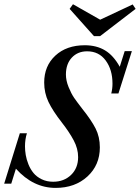

<svg xmlns="http://www.w3.org/2000/svg" viewBox="-50 -895 675 928"><path d="M404.3 -720.2 286.6 -852.1 302.7 -874.5 434.1 -799.8 591.3 -873.5 605.5 -852.1 433.6 -720.2ZM218.8 13.2Q110.4 13.2 26.9 -79.6L4.4 -7.3H-29.8L45.9 -251H80.1Q70.8 -221.7 70.8 -187.5Q70.8 -167 74.5 -145.5Q78.1 -124 87.6 -100.3Q97.2 -76.7 112.1 -58.6Q127 -40.5 151.4 -28.6Q175.8 -16.6 207 -16.6Q259.3 -16.6 293.5 -49.6Q327.6 -82.5 327.6 -135.7Q327.6 -176.3 306.4 -216.3Q285.2 -256.3 249 -302.7Q205.1 -358.9 184.3 -402.3Q163.6 -445.8 163.6 -496.1Q163.6 -576.2 217.5 -626.2Q271.5 -676.3 359.9 -676.3Q416.5 -676.3 457.5 -651.6Q498.5 -627 528.8 -572.3L552.7 -647.9H587.4L522.5 -443.4H487.8Q493.7 -466.3 493.7 -490.7Q493.7 -558.1 460.9 -602.5Q428.2 -647 371.1 -647Q325.7 -647 297.1 -616.5Q268.6 -585.9 268.6 -534.7Q268.6 -505.9 281.5 -474.1Q294.4 -442.4 308.3 -422.1Q322.3 -401.9 347.7 -369.1Q391.1 -314.9 411.9 -274.2Q432.6 -233.4 432.6 -182.6Q432.6 -97.2 372.6 -42Q312.5 13.2 218.8 13.2Z"/></svg>

Font: Elstob Medium
Style: Italic
Weight: 500
Italic angle: -20°
Designer: Peter S. Baker
Version: Version 1.015